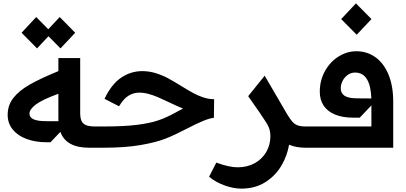

<svg xmlns="http://www.w3.org/2000/svg" viewBox="-20 -871 2393 1132"><path d="M25.2 -193.9Q25.2 -250.4 58.6 -293.3Q92 -336.3 155.2 -372.3Q218.4 -408.4 324.2 -451.7V-528.8H452.8V-206Q452.8 -175.8 460.4 -158.6Q468 -141.3 486.9 -133.3Q505.7 -125.4 540.1 -125.4H568.9V0H505.3Q370 0 335.9 -93.4L277.7 -32.3H255Q188.6 -32.3 136.5 -51.7Q84.5 -71 54.9 -107.6Q25.2 -144.2 25.2 -193.9ZM252.5 -156.6H324.6Q324.2 -161.6 324.2 -171.9V-318.2Q229 -283.4 191.4 -255Q153.8 -226.6 153.8 -201Q153.8 -179 177.6 -167.8Q201.3 -156.6 252.5 -156.6ZM107.2 -677.9 193.5 -770.6 264.6 -698.5 332 -770.6 423.3 -677.9 336.6 -585.6 265.6 -657.3 198.5 -585.6Z M539.1 -63.6Q539.1 -93.8 546.7 -109.6Q554.3 -125.4 568.9 -125.4H595.5Q713.1 -125.4 789.4 -135.1Q865.8 -144.9 913.9 -161.6Q962 -178.3 1012.4 -206Q1038 -220.5 1059.3 -230.5Q1038 -239.3 1013.7 -250.7Q989.3 -262.1 981.9 -265.6Q938.9 -286.2 911.4 -297.9Q883.9 -309.7 855.6 -317.3Q827.4 -324.9 801.1 -324.9Q767.4 -324.9 737.9 -307Q708.5 -289.1 681.8 -244.3L596.2 -288.4Q637.8 -375.4 694.8 -413.5Q751.8 -451.7 818.5 -451.7Q859.7 -451.7 898.8 -439.5Q937.9 -427.2 970.7 -409.6Q1003.6 -392 1050.4 -362.9Q1093 -336.6 1120.9 -321.6Q1148.8 -306.5 1180 -296.3Q1211.3 -286.2 1242.5 -286.2L1241.1 -176.5Q1215.2 -173.7 1176.5 -157.7Q1137.8 -141.7 1079.9 -111.5Q1012.4 -76 956.9 -54Q901.3 -32 809.8 -16Q718.4 0 587.7 0H568.9Q554.3 0 546.7 -16.3Q539.1 -32.7 539.1 -63.6Z M1212.7 171.2 1255.3 87.7Q1331 115.4 1380.7 115.4Q1437.1 115.4 1481.2 91.4Q1525.2 67.5 1549.7 25.4Q1574.2 -16.7 1574.2 -68.9Q1574.2 -90.2 1569.1 -107.4Q1563.9 -124.6 1555.8 -138.5Q1547.6 -152.3 1532.7 -174.4L1517 -197.4L1517.8 -197.1L1443.2 -304L1540.5 -424.7L1671.5 -199.9Q1689.6 -169.4 1703.1 -154.1Q1716.6 -138.8 1734.2 -132.1Q1751.8 -125.4 1780.9 -125.4H1790.8V0H1780.9Q1726.2 0 1684.3 -17.8Q1673.7 46.5 1639.2 105.5Q1604.8 164.4 1544.7 202.8Q1484.7 241.1 1402.3 241.1Q1357.2 241.1 1305.9 223Q1254.6 204.9 1212.7 171.2Z M1761 -63.6Q1761 -93.8 1768.6 -109.6Q1776.3 -125.4 1790.8 -125.4H2169.7V-249.6L2100.9 -177.2H2063.6Q1999.6 -177.2 1955.3 -195.7Q1910.9 -214.1 1888.1 -248.4Q1865.4 -282.7 1865.4 -329.9Q1865.4 -397 1895.8 -451.7Q1926.1 -506.4 1975.9 -537.6Q2025.6 -568.9 2080.6 -568.9Q2144.2 -568.9 2193.5 -533.6Q2242.9 -498.2 2270.6 -431.3Q2298.3 -364.3 2298.3 -272.4V0H1790.8Q1776.3 0 1768.6 -16.3Q1761 -32.7 1761 -63.6ZM2084.5 -291.2 2169.4 -290.5Q2164.1 -443.2 2073.5 -443.2Q2049.4 -443.2 2030 -429.3Q2010.7 -415.5 1999.8 -394Q1989 -372.5 1989 -350.5Q1989 -321 2011.7 -306.3Q2034.4 -291.5 2084.5 -291.2ZM1991.5 -758.5 2078.5 -851.2 2170.1 -758.5 2083.1 -666.2Z"/></svg>

Font: Riot Sans AR Bold
Style: Regular
Weight: 400
Designer: Bonnie Shaver-Troup, Thomas Jockin
Foundry: Lexend
Version: Version 1.001